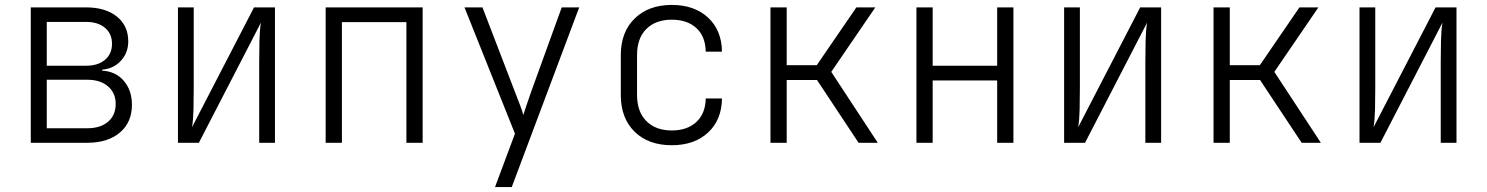

<svg xmlns="http://www.w3.org/2000/svg" viewBox="-20 -580 6040 780"><path d="M105 0V-550H330Q408 -550 454.5 -513Q501 -476 501 -412Q501 -366 471.5 -333.5Q442 -301 395 -297V-293Q450 -290 483 -251.5Q516 -213 516 -154Q516 -83 467 -41.5Q418 0 335 0ZM170 -313H330Q378 -313 406.5 -337Q435 -361 435 -402Q435 -443 406.5 -467Q378 -491 330 -491H170ZM170 -59H335Q388 -59 419 -85.5Q450 -112 450 -158Q450 -202 419 -229Q388 -256 335 -256H170Z M703 0V-550H767V-222Q767 -181 766 -136Q765 -91 760 -63L1012 -550H1097V0H1033V-329Q1033 -369 1034 -414Q1035 -459 1040 -488L788 0Z M1303 0V-550H1697V0H1631V-490H1369V0Z M1991 180 2072 -37 1867 -550H1940L2073 -204Q2083 -179 2092.5 -153.5Q2102 -128 2106 -113Q2111 -128 2119.5 -154Q2128 -180 2137 -205L2262 -550H2333L2059 180Z M2709 10Q2614 10 2558 -45Q2502 -100 2502 -194V-356Q2502 -450 2558.5 -505Q2615 -560 2709 -560Q2801 -560 2856.5 -508.5Q2912 -457 2913 -370H2847Q2846 -432 2809 -466Q2772 -500 2709 -500Q2644 -500 2606 -462.5Q2568 -425 2568 -356V-194Q2568 -126 2606 -88Q2644 -50 2709 -50Q2772 -50 2809 -84.5Q2846 -119 2847 -180H2913Q2912 -93 2856.5 -41.5Q2801 10 2709 10Z M3110 0V-550H3176V-315H3298L3459 -550H3536L3357 -288L3546 0H3468L3299 -255H3176V0Z M3703 0V-550H3769V-313H4031V-550H4097V0H4031V-253H3769V0Z M4303 0V-550H4367V-222Q4367 -181 4366 -136Q4365 -91 4360 -63L4612 -550H4697V0H4633V-329Q4633 -369 4634 -414Q4635 -459 4640 -488L4388 0Z M4910 0V-550H4976V-315H5098L5259 -550H5336L5157 -288L5346 0H5268L5099 -255H4976V0Z M5503 0V-550H5567V-222Q5567 -181 5566 -136Q5565 -91 5560 -63L5812 -550H5897V0H5833V-329Q5833 -369 5834 -414Q5835 -459 5840 -488L5588 0Z"/></svg>

Font: JetBrains Mono NL ExtraLight
Style: Regular
Weight: 200
Designer: Philipp Nurullin, Konstantin Bulenkov
Foundry: JetBrains
Version: Version 2.304; ttfautohint (v1.8.4.7-5d5b)